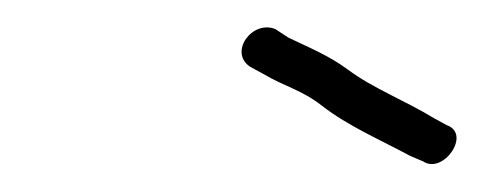

<svg xmlns="http://www.w3.org/2000/svg" viewBox="-20 -691 348 138"><path d="M301.2 -601 292 -606C270.7 -619 248.4 -627.3 230 -641C216.4 -651.1 201.7 -657 187.2 -664L178.1 -670C161.4 -677.1 144.1 -653.4 159.8 -643L169 -638C184.5 -628.8 196.8 -626.4 211.4 -615C230.3 -600.3 254 -590.2 274.7 -579L284.1 -575C298.6 -565.4 319 -594.7 301.2 -601Z"/></svg>

Font: MewTooHand
Style: Ita
Weight: 400
Designer: Mew Too, Robert Jablonski
Version: Version 0.77